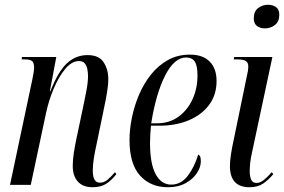

<svg xmlns="http://www.w3.org/2000/svg" viewBox="-20 -775 1191 805"><path d="M368 10Q328 10 306.5 -13.5Q285 -37 285 -80Q285 -104 289.5 -134Q294 -164 302 -201L332 -343Q336 -362 342.5 -396Q349 -430 349 -456Q349 -469 346.5 -483.5Q344 -498 336 -508.5Q328 -519 311 -519Q281 -519 253.5 -486Q226 -453 205 -403Q184 -353 173 -301L109 0H22L116 -444Q119 -459 121 -471.5Q123 -484 123 -492Q123 -509 116 -517.5Q109 -526 83 -526H71L72 -536H216L189 -392H191Q224 -476 261 -510Q298 -544 347 -544Q395 -544 414.5 -514Q434 -484 434 -444Q434 -419 428.5 -386Q423 -353 416 -321L385 -171Q378 -140 373.5 -111.5Q369 -83 369 -59Q369 -9 399 -9Q416 -9 431 -21.5Q446 -34 462 -53L468 -45Q447 -18 424.5 -4Q402 10 368 10Z M684 10Q611 10 567 -39Q523 -88 523 -188Q523 -232 533 -281.5Q543 -331 563 -378Q583 -425 613.5 -463Q644 -501 684.5 -523.5Q725 -546 777 -546Q830 -546 859 -517Q888 -488 888 -435Q888 -377 856.5 -335Q825 -293 771 -270.5Q717 -248 649 -248H613Q612 -241 610.5 -217Q609 -193 609 -176Q609 -89 632.5 -45Q656 -1 698 -1Q739 -1 767 -37.5Q795 -74 811 -127Q816 -125 819 -119Q822 -113 822 -98Q822 -75 806 -50Q790 -25 759 -7.5Q728 10 684 10ZM638 -258Q690 -258 728 -285.5Q766 -313 787 -358.5Q808 -404 808 -459Q808 -500 796.5 -517Q785 -534 760 -534Q711 -534 672.5 -458.5Q634 -383 614 -258Z M1090 -656Q1071 -656 1057.5 -666Q1044 -676 1044 -698Q1044 -727 1062 -741Q1080 -755 1104 -755Q1123 -755 1137 -745.5Q1151 -736 1151 -713Q1151 -685 1133 -670.5Q1115 -656 1090 -656ZM1026 10Q944 10 944 -79Q944 -118 961 -194L1015 -456Q1021 -479 1021 -497Q1021 -512 1011 -519Q1001 -526 972 -526H960L962 -536H1122L1038 -142Q1031 -112 1029 -92Q1027 -72 1027 -58Q1027 -36 1033 -22Q1039 -8 1056 -8Q1071 -8 1087 -21Q1103 -34 1119 -53L1126 -45Q1106 -21 1083.5 -5.5Q1061 10 1026 10Z"/></svg>

Font: Noto Serif Display ExtraCondensed
Style: Italic
Weight: 400
Width: 2
Italic angle: -12°
Designer: Monotype Design Team
Foundry: Monotype Imaging Inc.
Version: Version 2.009